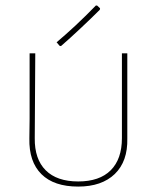

<svg xmlns="http://www.w3.org/2000/svg" viewBox="-20 -689 581 712"><path d="M452.1 -175.8Q454.1 -90.8 405.8 -43.9Q357.4 2.9 270 2.9Q180.2 2.9 133.8 -43Q86.9 -89.4 88.9 -175.8L89.8 -248V-491.2H110.8L108.9 -176.8Q107.9 -99.1 149.4 -57.6Q190.9 -16.1 270 -16.1Q349.1 -16.1 390.6 -57.6Q432.1 -99.1 432.1 -176.8V-491.2H452.1ZM351.1 -658.2 350.1 -652.8Q317.9 -620.6 278.8 -584Q237.8 -545.4 206.1 -518.1L201.2 -519L189.9 -532.2Q223.1 -560.1 259.8 -594.2Q294.9 -627 335.9 -668.9L340.8 -668Z"/></svg>

Font: Datalegreya
Style: Thin
Weight: 250
Designer: Figs Lab
Foundry: Figs Lab
Version: Version 1.002;PS 001.002;hotconv 1.0.70;makeotf.lib2.5.58329